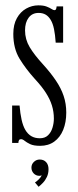

<svg xmlns="http://www.w3.org/2000/svg" viewBox="-20 -548 300 736"><path d="M134 11Q109 11 95.5 4.5Q82 -2 74.5 -8.2Q67 -14.5 60.5 -14.5Q55 -14.5 52.8 -10.5Q50.5 -6.5 50.5 0H26.5V-143.5H55Q57.5 -112.5 62.8 -89Q68 -65.5 77.2 -49.8Q86.5 -34 100.2 -26Q114 -18 132.5 -18Q152.5 -18 164.2 -29.5Q176 -41 181.2 -58.5Q186.5 -76 186.5 -93.5Q186.5 -119.5 179 -143.8Q171.5 -168 155.5 -192.8Q139.5 -217.5 113.5 -245.5Q79.5 -283 55.2 -322.5Q31 -362 31 -418Q31 -454 44.8 -478.5Q58.5 -503 80.5 -515.2Q102.5 -527.5 127 -527.5Q146.5 -527.5 158.2 -523Q170 -518.5 177.2 -513.8Q184.5 -509 189 -509Q193 -509 194.8 -512.8Q196.5 -516.5 197 -523.5H222V-384.5H193.5Q191.5 -415 187 -436.8Q182.5 -458.5 174.2 -472Q166 -485.5 154.8 -492Q143.5 -498.5 128 -498.5Q103.5 -498.5 89.8 -480.2Q76 -462 76 -431.5Q76 -397 93.8 -367.2Q111.5 -337.5 146 -300Q174.5 -268.5 194.2 -239.2Q214 -210 224 -180.2Q234 -150.5 234 -116.5Q234 -79 222.2 -50.2Q210.5 -21.5 188 -5.2Q165.5 11 134 11ZM128 168 114 151.5Q120 148 129 139.2Q138 130.5 139.5 123.5Q137 126 131.5 126Q118 126 109.2 116.8Q100.5 107.5 100.5 94.5Q100.5 81.5 110 72.5Q119.5 63.5 132 63.5Q147.5 63.5 156.8 73.5Q166 83.5 166 100.5Q166 117 159.8 130.2Q153.5 143.5 144.5 152.8Q135.5 162 128 168Z"/></svg>

Font: Imbue 24pt Light
Style: Regular
Weight: 300
Designer: Tyler Finck
Foundry: Etcetera Type Company
Version: Version 1.102